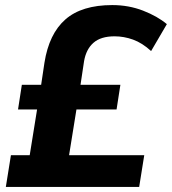

<svg xmlns="http://www.w3.org/2000/svg" viewBox="-20 -736 677 756"><path d="M3 0 23 -125H97L126 -305H51L66 -402H142L155 -489Q173 -603 237.5 -659.5Q302 -716 422 -716Q487 -716 543.5 -694Q600 -672 637 -641L575 -535Q540 -567 504 -580Q468 -593 431 -593Q377 -593 348 -567.5Q319 -542 311 -495L297 -402H454L439 -305H281L252 -125H548L528 0Z"/></svg>

Font: Nunito Sans ExtraBold
Style: Italic
Weight: 800
Italic angle: -9°
Designer: Vernon Adams
Foundry: Vernon Adams
Version: Version 3.006; ttfautohint (v1.8.3)